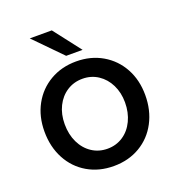

<svg xmlns="http://www.w3.org/2000/svg" viewBox="-139 -876 922 999"><g transform="rotate(-20 322.5 -376.0)"><path d="M43 -281Q43 -364 78.5 -429Q114 -494 177.5 -531Q241 -568 322 -568Q403 -568 466.5 -531Q530 -494 565.5 -429Q601 -364 601 -281Q601 -197 566 -130.5Q531 -64 467.5 -26.5Q404 11 322 11Q241 11 177.5 -26Q114 -63 78.5 -129.5Q43 -196 43 -281ZM489 -281Q489 -335 467.5 -378.5Q446 -422 408 -447Q370 -472 322 -472Q274 -472 236 -447.5Q198 -423 176.5 -379.5Q155 -336 155 -281Q155 -224 176.5 -179.5Q198 -135 236 -110Q274 -85 322 -85Q370 -85 408 -110Q446 -135 467.5 -180Q489 -225 489 -281ZM259 -763 375 -613H284L137 -763Z"/></g></svg>

Font: Open Sauce Sans Medium
Style: Regular
Weight: 500
Designer: Alfredo Marco Pradil
Foundry: Creative Sauce Fz LLC
Version: Version 1.477